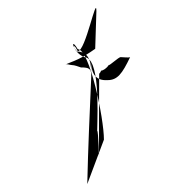

<svg xmlns="http://www.w3.org/2000/svg" viewBox="-20 -476 471 484"><path d="M144 -313C148 -316 156 -312 161 -312C168 -312 178 -308 184 -306C205 -306 211 -303 210 -282C206 -189 202 -102 200 -12L242 -124C242 -178 206 -352 176 -352C162 -376 160 -363 174 -346C199 -346 210 -328 210 -293V-326C209 -293 219 -272 251 -274C276 -274 288 -290 308 -332C305 -330 290 -332 284 -332C279 -332 256 -310 254 -312C249 -304 240 -298 235 -298C234 -295 232 -292 230 -290C230 -290 229 -60 230 -69C230 -69 228 -148 225 -146C226 -198 232 -332 192 -332C162 -346 161 -377 176 -347C196 -347 223 -490 223 -448L220 -353C204 -342 188 -330 156 -318Z"/></svg>

Font: Zinc
Style: Regular
Weight: 400
Version: Version 1